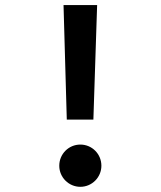

<svg xmlns="http://www.w3.org/2000/svg" viewBox="-20 -718 626 748"><path d="M240.2 -252H343.8L358.4 -698.2H227.5ZM293 9.8C338.4 9.8 375 -27.3 375 -72.3C375 -118.2 338.4 -154.8 293 -154.8C247.6 -154.8 210.9 -118.2 210.9 -72.3C210.9 -27.3 247.6 9.8 293 9.8Z"/></svg>

Font: Cascadia Code PL SemiBold
Style: Regular
Weight: 600
Monospace: yes
Designer: Aaron Bell
Foundry: Saja Typeworks
Version: Version 2404.023